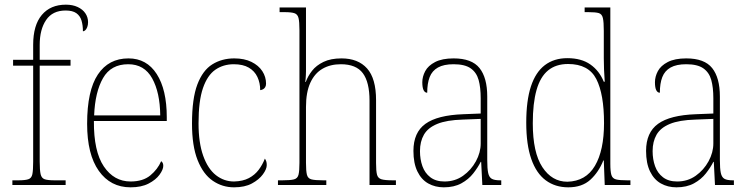

<svg xmlns="http://www.w3.org/2000/svg" viewBox="-20 -792 3209 822"><path d="M33 0V-20H59Q87 -20 101 -24.5Q115 -29 118.5 -46Q122 -63 122 -100V-511H36V-536H122V-600Q122 -684 159 -728Q196 -772 262 -772Q291 -772 312.5 -762Q334 -752 345.5 -735Q357 -718 357 -697Q357 -685 353.5 -676Q350 -667 345 -662.5Q340 -658 335 -658Q335 -684 329 -704Q323 -724 307 -735.5Q291 -747 261 -747Q205 -747 177.5 -706.5Q150 -666 150 -600V-536H282V-511H150V-100Q150 -63 154 -46Q158 -29 171.5 -24.5Q185 -20 213 -20H261V0Z M539 10Q453 10 403 -60.5Q353 -131 353 -262Q353 -404 399 -473Q445 -542 530 -542Q608 -542 651 -475Q694 -408 694 -290V-274H382Q381 -144 424.5 -79.5Q468 -15 539 -15Q592 -15 623.5 -41Q655 -67 670 -102Q674 -99 676.5 -94.5Q679 -90 679 -82Q679 -66 663 -44Q647 -22 616 -6Q585 10 539 10ZM666 -298Q665 -396 631.5 -456.5Q598 -517 529 -517Q455 -517 421 -457.5Q387 -398 383 -298Z M982 10Q932 10 891 -18Q850 -46 826 -106.5Q802 -167 802 -263Q802 -370 825 -430.5Q848 -491 889 -516.5Q930 -542 983 -542Q1026 -542 1056.5 -527Q1087 -512 1103 -487.5Q1119 -463 1119 -434Q1119 -425 1115.5 -419Q1112 -413 1106.5 -410Q1101 -407 1094 -406Q1094 -437 1082 -462.5Q1070 -488 1045 -502.5Q1020 -517 981 -517Q936 -517 902 -493.5Q868 -470 849 -415Q830 -360 830 -264Q830 -181 850 -125Q870 -69 904.5 -42Q939 -15 982 -15Q1020 -16 1045.5 -29.5Q1071 -43 1087.5 -65Q1104 -87 1114 -113Q1118 -107 1120 -101Q1122 -95 1122 -85Q1122 -68 1105.5 -45.5Q1089 -23 1058.5 -6.5Q1028 10 982 10Z M1170 0V-20H1189Q1223 -20 1238.5 -24Q1254 -28 1258 -44Q1262 -60 1262 -95V-663Q1262 -699 1258 -715Q1254 -731 1240.5 -735.5Q1227 -740 1199 -740H1177V-760H1290V-487Q1290 -479 1289.5 -471Q1289 -463 1288.5 -455.5Q1288 -448 1287 -441H1289Q1298 -466 1316 -489Q1334 -512 1365 -527Q1396 -542 1442 -542Q1513 -542 1551.5 -499Q1590 -456 1590 -363V-94Q1590 -60 1594 -44.5Q1598 -29 1613 -24.5Q1628 -20 1661 -20H1675V0H1562V-361Q1562 -440 1533.5 -478.5Q1505 -517 1439 -517Q1394 -517 1360.5 -497.5Q1327 -478 1308.5 -437.5Q1290 -397 1290 -334V-95Q1290 -60 1294 -44Q1298 -28 1313.5 -24Q1329 -20 1363 -20H1377V0Z M1880 10Q1843 10 1813.5 -6.5Q1784 -23 1767 -58Q1750 -93 1750 -146Q1750 -225 1801.5 -262Q1853 -299 1963 -303L2038 -306V-371Q2038 -418 2029 -450Q2020 -482 1995 -499.5Q1970 -517 1922 -517Q1880 -517 1855 -503Q1830 -489 1819.5 -462Q1809 -435 1809 -395Q1799 -395 1793.5 -406Q1788 -417 1788 -440Q1788 -464 1800.5 -487.5Q1813 -511 1843 -526.5Q1873 -542 1922 -542Q2000 -542 2033 -500.5Q2066 -459 2066 -379V-107Q2066 -70 2070 -51.5Q2074 -33 2085.5 -26.5Q2097 -20 2121 -20H2126V0H2045L2040 -99H2038Q2026 -75 2006 -49.5Q1986 -24 1955 -7Q1924 10 1880 10ZM1883 -15Q1928 -15 1962.5 -39.5Q1997 -64 2017.5 -101.5Q2038 -139 2038 -178V-283L1961 -280Q1892 -278 1852 -261.5Q1812 -245 1795 -215.5Q1778 -186 1778 -145Q1778 -110 1788.5 -80.5Q1799 -51 1822.5 -33Q1846 -15 1883 -15Z M2413 10Q2357 10 2316.5 -20Q2276 -50 2254.5 -111.5Q2233 -173 2233 -267Q2233 -361 2253 -422Q2273 -483 2312.5 -513Q2352 -543 2409 -543Q2469 -543 2507.5 -516Q2546 -489 2565 -442H2569Q2567 -469 2566 -495Q2565 -521 2565 -543V-660Q2565 -698 2561 -715Q2557 -732 2543.5 -736Q2530 -740 2500 -740H2483V-760H2593V-91Q2593 -58 2597.5 -43Q2602 -28 2617 -24Q2632 -20 2665 -20H2679V0H2569L2565 -105H2563Q2543 -55 2507.5 -22.5Q2472 10 2413 10ZM2409 -14Q2488 -16 2527 -82Q2566 -148 2566 -265Q2566 -389 2533 -453.5Q2500 -518 2412 -518Q2360 -518 2326.5 -490.5Q2293 -463 2277 -406.5Q2261 -350 2261 -264Q2261 -139 2302 -76.5Q2343 -14 2409 -14Z M2876 10Q2839 10 2809.5 -6.5Q2780 -23 2763 -58Q2746 -93 2746 -146Q2746 -225 2797.5 -262Q2849 -299 2959 -303L3034 -306V-371Q3034 -418 3025 -450Q3016 -482 2991 -499.5Q2966 -517 2918 -517Q2876 -517 2851 -503Q2826 -489 2815.5 -462Q2805 -435 2805 -395Q2795 -395 2789.5 -406Q2784 -417 2784 -440Q2784 -464 2796.5 -487.5Q2809 -511 2839 -526.5Q2869 -542 2918 -542Q2996 -542 3029 -500.5Q3062 -459 3062 -379V-107Q3062 -70 3066 -51.5Q3070 -33 3081.5 -26.5Q3093 -20 3117 -20H3122V0H3041L3036 -99H3034Q3022 -75 3002 -49.5Q2982 -24 2951 -7Q2920 10 2876 10ZM2879 -15Q2924 -15 2958.5 -39.5Q2993 -64 3013.5 -101.5Q3034 -139 3034 -178V-283L2957 -280Q2888 -278 2848 -261.5Q2808 -245 2791 -215.5Q2774 -186 2774 -145Q2774 -110 2784.5 -80.5Q2795 -51 2818.5 -33Q2842 -15 2879 -15Z"/></svg>

Font: Noto Serif Khmer SemiCondensed Thin
Style: Regular
Weight: 250
Width: 4
Designer: Danh Hong and the Monotype Design Team
Foundry: Monotype Imaging Inc.
Version: Version 2.004